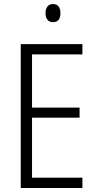

<svg xmlns="http://www.w3.org/2000/svg" viewBox="-20 -933 480 953"><path d="M389 0H83V-714H389V-663H139V-399H375V-349H139V-51H389ZM243 -913Q262 -913 271 -900.5Q280 -888 280 -868Q280 -823 243 -823Q225 -823 215.5 -835Q206 -847 206 -868Q206 -888 215.5 -900.5Q225 -913 243 -913Z"/></svg>

Font: Noto Sans Khmer Condensed Light
Style: Regular
Weight: 300
Width: 3
Designer: Danh Hong and the Monotype Design Team
Foundry: Monotype Imaging Inc.
Version: Version 2.004; ttfautohint (v1.8.4.7-5d5b)